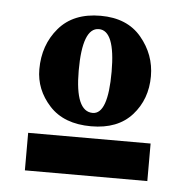

<svg xmlns="http://www.w3.org/2000/svg" viewBox="-37 -728 445 453"><g transform="rotate(5 185.0 -501.5)"><path d="M184.1 -429.7Q119.6 -429.7 85.2 -467.3Q50.8 -504.9 50.8 -553.2Q50.8 -610.8 85.2 -651.1Q119.6 -691.4 184.1 -691.4Q247.1 -691.4 280.8 -651.1Q314.5 -610.8 314.5 -559.6Q314.5 -504.9 280.8 -467.3Q247.1 -429.7 184.1 -429.7ZM185.1 -461.4Q221.2 -461.4 221.2 -562Q221.2 -659.7 182.6 -659.7Q143.6 -659.7 143.6 -558.1Q143.6 -461.4 185.1 -461.4ZM327.6 -312.5H37.6V-401.4H327.6Z"/></g></svg>

Font: Munson
Style: Bold
Weight: 700
Designer: Paul James MIller
Foundry: High-Logic / Made with FontCreator
Version: Version 2.10;May 5, 2019;FontCreator 11.5.0.2430 64-bit